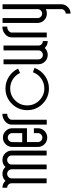

<svg xmlns="http://www.w3.org/2000/svg" viewBox="470 -872 601 1581"><g transform="rotate(-90 770.5 -81.5)"><path d="M244 -362Q276 -362 298.5 -339.5Q321 -317 321 -285V2H281V-285Q281 -301 270 -312Q259 -323 243.5 -323Q228 -323 217 -312Q206 -301 206 -285V2H167V-285Q167 -301 156 -312Q145 -323 129.5 -323Q114 -323 103 -312Q92 -301 92 -285V2H52V-285Q52 -301 41.5 -312Q31 -323 15 -323V-362Q49 -362 72 -337Q95 -362 129.5 -362Q164 -362 186 -337Q209 -362 244 -362Z M391 -281 390 -199H465V-281Q465 -296 454.5 -307Q444 -318 428.5 -318Q413 -318 402 -307Q391 -296 391 -281ZM505 -281V-160H391V-70Q391 -55 402 -44Q413 -33 428 -33Q443 -33 454 -44Q465 -55 465 -70V-103H505V-70Q505 -38 482.5 -15.5Q460 7 428 7Q396 7 373.5 -15.5Q351 -38 351 -70V-281Q351 -313 373.5 -335.5Q396 -358 428 -358Q460 -358 482.5 -335.5Q505 -313 505 -281Z M535 -285Q535 -317 560 -338.5Q585 -360 615 -362H624V-322H617Q602 -322 588.5 -310.5Q575 -299 575 -285V3H535Z M966 -111 1002 -98Q983 -45 936.5 -12Q890 21 833 21Q759 21 706.5 -31Q654 -83 654 -157.5Q654 -232 706.5 -284.5Q759 -337 833 -337Q885 -337 929.5 -308.5Q974 -280 996 -233L960 -217Q943 -254 908.5 -276Q874 -298 833 -298Q775 -298 734 -257Q693 -216 693 -158Q693 -100 734 -58.5Q775 -17 833 -17Q878 -17 914.5 -43Q951 -69 966 -111Z M1186 -66Q1186 -50 1197 -39.5Q1208 -29 1223 -29V11Q1189 11 1166 -14Q1143 11 1109 11Q1077 11 1054.5 -11.5Q1032 -34 1032 -66V-353H1072V-66Q1072 -50 1083 -39.5Q1094 -29 1109 -29Q1124 -29 1135 -39.5Q1146 -50 1146 -66V-353H1186Z M1253 -285Q1253 -317 1278 -338.5Q1303 -360 1333 -362H1342V-322H1335Q1320 -322 1306.5 -310.5Q1293 -299 1293 -285V3H1253Z M1486 -361H1526V122Q1526 153 1503.5 176Q1481 199 1449 199V159Q1464 159 1475 148Q1486 137 1486 122V-5Q1470 4 1449 4Q1417 4 1394.5 -18.5Q1372 -41 1372 -73V-361H1412V-73Q1412 -57 1423 -46Q1434 -35 1449 -35Q1464 -35 1475 -46Q1486 -57 1486 -73Z"/></g></svg>

Font: RIT Chingam
Style: Regular
Weight: 400
Version: Version 1.2.1